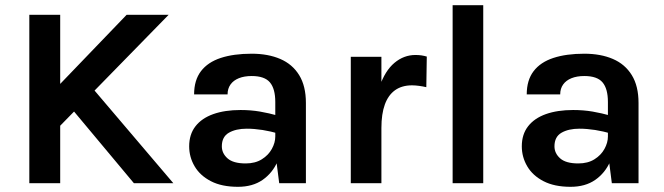

<svg xmlns="http://www.w3.org/2000/svg" viewBox="-20 -706 2561 740"><path d="M468.1 -649H630L201.9 -211.1V-372.1ZM324 -381 648 0H496L242.1 -304ZM93 -649H212V0H93Z M1056.1 0 1041 -117.9V-312.9Q1041 -364 1020.3 -388.5Q999.7 -413 950 -413Q921.5 -413 900.6 -404.6Q879.7 -396.2 868.4 -380.3Q857.1 -364.5 857.1 -342.1H728.1Q728.1 -397 754.6 -431.7Q781.1 -466.4 830.8 -482.7Q880.6 -499 950 -499Q1013.1 -499 1060.1 -478.8Q1107.1 -458.6 1133 -416.5Q1159 -374.5 1159 -309V0ZM897 14Q834.6 14 792.8 -7.7Q751 -29.3 730.1 -65Q709.1 -100.7 709.1 -142Q709.1 -188.1 733.3 -219.2Q757.4 -250.3 801.9 -266.2Q846.5 -282 907 -282Q946.7 -282 981.8 -276Q1016.9 -269.9 1051.9 -260.1V-191.1Q1024.3 -199.9 992 -205Q959.6 -210 931 -210Q889.1 -210 862.1 -194.4Q835 -178.8 835 -142Q835 -115.1 857 -95.6Q879 -76.1 926.9 -76.1Q963.5 -76.1 989 -92Q1014.5 -107.9 1027.7 -132Q1041 -156.1 1041 -180H1069Q1069 -127.6 1049.6 -83.4Q1030.2 -39.2 992 -12.6Q953.7 14 897 14Z M1332 0V-487H1450V0ZM1421.1 -213.1Q1421.1 -308.7 1442.5 -371Q1463.9 -433.4 1500.2 -463.7Q1536.5 -494.1 1581.1 -494.1Q1593.2 -494.1 1603.9 -492.6Q1614.6 -491 1624.9 -488L1623.1 -370Q1609.8 -373.1 1595 -375.1Q1580.2 -377.1 1568 -377.1Q1529.1 -377.1 1502.7 -358.4Q1476.4 -339.6 1463.2 -303.2Q1450 -266.7 1450 -213.1Z M1724.5 0V-685.9H1842.5V0Z M2338.1 0 2323 -117.9V-312.9Q2323 -364 2302.3 -388.5Q2281.7 -413 2232 -413Q2203.5 -413 2182.6 -404.6Q2161.7 -396.2 2150.4 -380.3Q2139.1 -364.5 2139.1 -342.1H2010.1Q2010.1 -397 2036.6 -431.7Q2063.1 -466.4 2112.8 -482.7Q2162.6 -499 2232 -499Q2295.1 -499 2342.1 -478.8Q2389.1 -458.6 2415 -416.5Q2441 -374.5 2441 -309V0ZM2179 14Q2116.6 14 2074.8 -7.7Q2033 -29.3 2012.1 -65Q1991.1 -100.7 1991.1 -142Q1991.1 -188.1 2015.3 -219.2Q2039.4 -250.3 2083.9 -266.2Q2128.5 -282 2189 -282Q2228.7 -282 2263.8 -276Q2298.9 -269.9 2333.9 -260.1V-191.1Q2306.3 -199.9 2274 -205Q2241.6 -210 2213 -210Q2171.1 -210 2144.1 -194.4Q2117 -178.8 2117 -142Q2117 -115.1 2139 -95.6Q2161 -76.1 2208.9 -76.1Q2245.5 -76.1 2271 -92Q2296.5 -107.9 2309.7 -132Q2323 -156.1 2323 -180H2351Q2351 -127.6 2331.6 -83.4Q2312.2 -39.2 2274 -12.6Q2235.7 14 2179 14Z"/></svg>

Font: Karla
Style: Regular
Weight: 400
Designer: Jonathan Pinhorn
Version: Version 2.004;gftools[0.9.33]